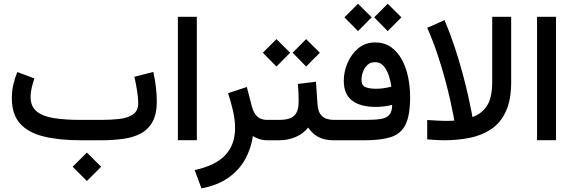

<svg xmlns="http://www.w3.org/2000/svg" viewBox="-20 -770 3144 1054"><path d="M457 67.4 535.2 145.5 457 223.6 378.9 145.5ZM536.1 0H422.9Q304.7 0 220 -20.8Q135.3 -41.5 90.1 -91.8Q44.9 -142.1 44.9 -231.4Q44.9 -269.5 53.2 -305.9Q61.5 -342.3 75.2 -374.5L168.9 -339.4Q161.1 -317.4 154.5 -290.3Q147.9 -263.2 147.9 -238.8Q147.9 -185.5 181.6 -158.2Q215.3 -130.9 277.1 -121.3Q338.9 -111.8 422.9 -111.8H537.1Q588.4 -111.8 634.5 -116.9Q680.7 -122.1 709.7 -141.6Q738.8 -161.1 738.8 -203.6Q738.8 -233.4 732.4 -272.5Q726.1 -311.5 717.8 -348.6L821.8 -375Q831.1 -333.5 835.9 -290.8Q840.8 -248 840.8 -213.4Q840.8 -144 817.4 -101.6Q793.9 -59.1 752.4 -37.1Q710.9 -15.1 655.5 -7.6Q600.1 0 536.1 0Z M1060.5 -677.7V-0.5H956.5V-677.7Z M1451.7 0Q1423.3 0 1402.1 -7.1Q1380.9 -14.2 1368.2 -23.4Q1358.4 45.4 1325.7 104.5Q1293 163.6 1234.1 205.3Q1175.3 247.1 1085.9 264.2L1048.8 163.6Q1162.1 139.2 1216.3 82Q1270.5 24.9 1270.5 -67.9Q1270.5 -110.8 1259.3 -160.6Q1248 -210.4 1231.9 -258.3L1335 -292.5L1362.3 -186.5Q1372.1 -149.4 1392.1 -130.6Q1412.1 -111.8 1446.3 -111.8H1464.8V0Z M1660.6 -555.2 1735.8 -480.5 1660.6 -404.8 1586.4 -480.5ZM1497.6 -555.2 1572.8 -480.5 1497.6 -404.8 1422.9 -480.5ZM1445.3 -111.8H1513.7Q1571.8 -111.8 1595.7 -135.5Q1619.6 -159.2 1619.6 -212.9Q1619.6 -238.8 1618.4 -262.5Q1617.2 -286.1 1615.2 -309.1L1714.4 -321.3L1723.1 -195.8Q1728 -111.8 1813 -111.8H1823.2V0H1812Q1760.3 0 1726.6 -18.6Q1692.9 -37.1 1671.9 -69.8Q1644 -35.2 1602.1 -17.6Q1560.1 0 1513.7 0H1445.3Z M2108.4 -749.5 2183.6 -674.8 2108.4 -599.1 2034.2 -674.8ZM1945.3 -749.5 2020.5 -674.8 1945.3 -599.1 1870.6 -674.8ZM1989.3 -111.8Q2038.6 -111.8 2070.1 -116.9Q2101.6 -122.1 2117.2 -139.6Q2132.8 -157.2 2132.8 -194.3Q2089.4 -183.1 2042.5 -183.1Q1958.5 -183.1 1912.8 -218Q1867.2 -252.9 1867.2 -326.7Q1867.2 -376 1887.7 -424.3Q1908.2 -472.7 1946.8 -504.9Q1985.4 -537.1 2039.6 -537.1Q2090.3 -537.1 2126.5 -511.5Q2162.6 -485.8 2186 -442.9Q2209.5 -399.9 2220.5 -346.2Q2231.4 -292.5 2231.4 -235.8Q2231.4 -136.7 2206.1 -85.9Q2180.7 -35.2 2126.2 -17.6Q2071.8 0 1983.4 0H1803.7V-111.8ZM2045.4 -282.7Q2066.4 -282.7 2087.2 -285.9Q2107.9 -289.1 2128.4 -294.4Q2124.5 -324.2 2114.3 -355.2Q2104 -386.2 2085.9 -407.5Q2067.9 -428.7 2038.6 -428.7Q2012.7 -428.7 1996.3 -412.8Q1980 -397 1972.2 -374.5Q1964.4 -352.1 1964.4 -331.1Q1964.4 -300.8 1986.3 -291.7Q2008.3 -282.7 2045.4 -282.7Z M2417.5 0Q2395 0 2371.8 -1.5Q2348.6 -2.9 2325.2 -4.9V-111.3Q2355.5 -109.4 2380.6 -107.9Q2405.8 -106.4 2427.2 -106.4Q2457.5 -106.4 2474.1 -107.9Q2474.1 -107.9 2468.8 -137.7Q2463.4 -167.5 2451.9 -218.8Q2440.4 -270 2422.9 -335.4Q2405.3 -400.9 2381.1 -473.4Q2356.9 -545.9 2325.2 -617.2L2420.4 -659.7Q2451.7 -585.4 2476.6 -509.8Q2501.5 -434.1 2519.8 -365.7Q2538.1 -297.4 2550 -243.7Q2562 -189.9 2567.9 -158.7Q2573.7 -127.4 2573.7 -127.4Q2623 -144.5 2652.6 -188.2Q2682.1 -231.9 2682.1 -322.8V-677.7H2786.1V-319.3Q2786.1 -220.2 2756.6 -157.5Q2727.1 -94.7 2675.8 -60.5Q2624.5 -26.4 2558.1 -13.2Q2491.7 0 2417.5 0Z M3032.2 -677.7V-0.5H2928.2V-677.7Z"/></svg>

Font: Vazirmatn FD NL Medium
Style: Regular
Weight: 500
Designer: Saber Rastikerdar
Foundry: Saber Rastikerdar
Version: Version 33.003